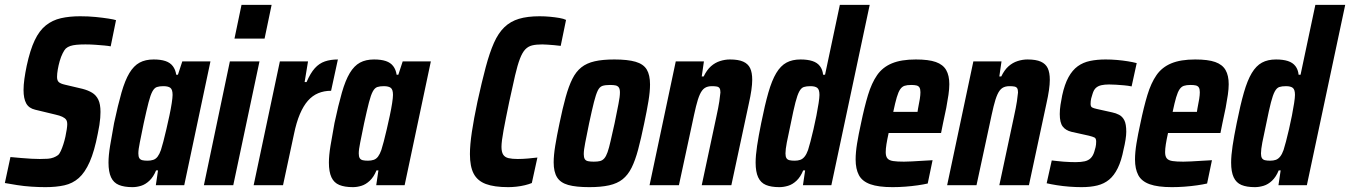

<svg xmlns="http://www.w3.org/2000/svg" viewBox="-34 -763 5562 791"><path d="M153 8Q126 8 95.5 6Q65 4 36.5 -0.5Q8 -5 -14 -9L9 -116Q32 -114 54 -112Q76 -110 96 -109Q116 -108 130 -108Q150 -108 163 -109Q176 -110 186.5 -114Q197 -118 205 -124Q211 -129 216.5 -141Q222 -153 227 -168.5Q232 -184 235.5 -200Q239 -216 241 -230Q243 -244 243 -251Q243 -264 238 -270.5Q233 -277 222.5 -282Q212 -287 194 -291L111 -311Q85 -317 74 -337Q63 -357 63 -392Q63 -413 66.5 -438Q70 -463 76 -492Q90 -557 109 -597Q128 -637 155 -658.5Q182 -680 217 -688Q252 -696 296 -696Q331 -696 360.5 -693Q390 -690 412.5 -686.5Q435 -683 444 -680L422 -572Q413 -574 396.5 -575.5Q380 -577 359.5 -578.5Q339 -580 318 -580Q296 -580 281 -578.5Q266 -577 255.5 -573.5Q245 -570 237 -563Q231 -557 224 -543Q217 -529 212 -511.5Q207 -494 204 -476.5Q201 -459 201 -446Q201 -431 208.5 -424.5Q216 -418 234 -414L306 -397Q329 -391 345.5 -381Q362 -371 371 -352.5Q380 -334 380 -302Q380 -291 379 -277.5Q378 -264 375.5 -248Q373 -232 369 -213Q355 -140 335.5 -96Q316 -52 290.5 -29.5Q265 -7 231 0.5Q197 8 153 8Z M512 8Q478 8 456 -1Q434 -10 423.5 -32.5Q413 -55 413 -93Q413 -122 419.5 -162Q426 -202 436 -256Q452 -331 466.5 -381.5Q481 -432 499 -462Q517 -492 541 -505Q565 -518 599 -518Q628 -518 647.5 -511.5Q667 -505 678 -490.5Q689 -476 692 -455H699L717 -510H833L725 0H608L617 -61H609Q598 -34 581.5 -18.5Q565 -3 547 2.5Q529 8 512 8ZM574 -101Q587 -101 597.5 -104.5Q608 -108 615.5 -118Q623 -128 629 -145Q633 -157 639 -180Q645 -203 651.5 -231Q658 -259 664 -287Q670 -315 673.5 -338Q677 -361 677 -372Q677 -394 668 -401Q659 -408 639 -408Q623 -408 612.5 -404.5Q602 -401 594 -386.5Q586 -372 578 -341Q570 -310 558 -255Q548 -205 542 -176Q536 -147 536 -131Q536 -118 540 -111.5Q544 -105 552.5 -103Q561 -101 574 -101Z M932 -604 961 -743H1085L1056 -604ZM806 0 913 -510H1035L927 0Z M1011 0 1119 -510H1235L1221 -425H1229Q1245 -462 1263 -482Q1281 -502 1304.5 -510Q1328 -518 1358 -518L1330 -389Q1301 -389 1277 -379Q1253 -369 1234.5 -348Q1216 -327 1201.5 -293Q1187 -259 1177 -210L1132 0Z M1420 8Q1386 8 1364 -1Q1342 -10 1331.5 -32.5Q1321 -55 1321 -93Q1321 -122 1327.5 -162Q1334 -202 1344 -256Q1360 -331 1374.5 -381.5Q1389 -432 1407 -462Q1425 -492 1449 -505Q1473 -518 1507 -518Q1536 -518 1555.5 -511.5Q1575 -505 1586 -490.5Q1597 -476 1600 -455H1607L1625 -510H1741L1633 0H1516L1525 -61H1517Q1506 -34 1489.5 -18.5Q1473 -3 1455 2.5Q1437 8 1420 8ZM1482 -101Q1495 -101 1505.5 -104.5Q1516 -108 1523.5 -118Q1531 -128 1537 -145Q1541 -157 1547 -180Q1553 -203 1559.5 -231Q1566 -259 1572 -287Q1578 -315 1581.5 -338Q1585 -361 1585 -372Q1585 -394 1576 -401Q1567 -408 1547 -408Q1531 -408 1520.5 -404.5Q1510 -401 1502 -386.5Q1494 -372 1486 -341Q1478 -310 1466 -255Q1456 -205 1450 -176Q1444 -147 1444 -131Q1444 -118 1448 -111.5Q1452 -105 1460.5 -103Q1469 -101 1482 -101Z M2060 8Q2002 8 1967.5 -5Q1933 -18 1917.5 -47.5Q1902 -77 1902 -128Q1902 -166 1910 -219.5Q1918 -273 1933 -344Q1951 -426 1967 -486Q1983 -546 2001 -586.5Q2019 -627 2044 -651Q2069 -675 2104 -685.5Q2139 -696 2189 -696Q2211 -696 2232 -694Q2253 -692 2270.5 -689Q2288 -686 2298 -681L2276 -574Q2262 -576 2248.5 -577Q2235 -578 2222.5 -579Q2210 -580 2200 -580Q2175 -580 2158.5 -576Q2142 -572 2130 -559.5Q2118 -547 2108 -521Q2098 -495 2088 -452Q2078 -409 2064 -344Q2049 -272 2040.5 -226Q2032 -180 2032 -158Q2032 -137 2039 -126Q2046 -115 2061 -111.5Q2076 -108 2099 -108Q2119 -108 2141.5 -110Q2164 -112 2180 -114L2157 -9Q2145 -4 2128.5 0Q2112 4 2094 6Q2076 8 2060 8Z M2394 8Q2339 8 2307 -1Q2275 -10 2261 -32.5Q2247 -55 2247 -94Q2247 -123 2253.5 -163Q2260 -203 2271 -255Q2284 -318 2296.5 -363Q2309 -408 2324 -438Q2339 -468 2361 -485.5Q2383 -503 2416 -510.5Q2449 -518 2497 -518Q2552 -518 2584.5 -508.5Q2617 -499 2630.5 -476.5Q2644 -454 2644 -415Q2644 -386 2637.5 -346.5Q2631 -307 2620 -255Q2607 -192 2595 -147Q2583 -102 2568 -72Q2553 -42 2531 -24.5Q2509 -7 2475.5 0.5Q2442 8 2394 8ZM2412 -97Q2428 -97 2438 -99.5Q2448 -102 2455.5 -110.5Q2463 -119 2469 -136Q2475 -153 2481.5 -182Q2488 -211 2498 -255Q2508 -305 2514 -335Q2520 -365 2520 -382Q2520 -396 2515.5 -402.5Q2511 -409 2502.5 -411Q2494 -413 2479 -413Q2459 -413 2447.5 -409Q2436 -405 2428.5 -389.5Q2421 -374 2413 -342.5Q2405 -311 2393 -255Q2383 -205 2377 -175Q2371 -145 2371 -128Q2371 -115 2375 -108Q2379 -101 2388.5 -99Q2398 -97 2412 -97Z M2642 0 2750 -510H2866L2857 -448H2865Q2878 -475 2895 -490Q2912 -505 2932.5 -511.5Q2953 -518 2973 -518Q3008 -518 3028 -509Q3048 -500 3056.5 -482Q3065 -464 3065 -434Q3065 -416 3061.5 -391.5Q3058 -367 3051 -336L2979 0H2857L2917 -281Q2926 -322 2929.5 -345.5Q2933 -369 2934 -382Q2934 -394 2930.5 -399.5Q2927 -405 2919 -406.5Q2911 -408 2899 -408Q2881 -408 2869.5 -400.5Q2858 -393 2849.5 -374.5Q2841 -356 2833.5 -325Q2826 -294 2816 -246L2763 0Z M3177 8Q3143 8 3121.5 -1Q3100 -10 3089.5 -32.5Q3079 -55 3079 -93Q3079 -122 3085 -162Q3091 -202 3102 -256Q3117 -331 3131.5 -381.5Q3146 -432 3164 -462Q3182 -492 3206 -505Q3230 -518 3264 -518Q3293 -518 3313 -511.5Q3333 -505 3344 -490.5Q3355 -476 3357 -455H3365L3426 -743H3549L3391 0H3274L3283 -61H3275Q3264 -34 3247.5 -18.5Q3231 -3 3212.5 2.5Q3194 8 3177 8ZM3240 -101Q3253 -101 3263 -104.5Q3273 -108 3281 -118Q3289 -128 3295 -145Q3299 -157 3305 -180Q3311 -203 3317.5 -231Q3324 -259 3329.5 -287Q3335 -315 3338.5 -338Q3342 -361 3342 -372Q3342 -394 3333 -401Q3324 -408 3305 -408Q3288 -408 3277.5 -404.5Q3267 -401 3259 -386.5Q3251 -372 3243 -341Q3235 -310 3224 -255Q3213 -205 3207.5 -176Q3202 -147 3202 -131Q3202 -118 3206 -111.5Q3210 -105 3218.5 -103Q3227 -101 3240 -101Z M3643 8Q3585 8 3551.5 -4Q3518 -16 3504.5 -41.5Q3491 -67 3491 -106Q3491 -135 3497 -172Q3503 -209 3513 -254Q3527 -322 3542 -371.5Q3557 -421 3579.5 -453.5Q3602 -486 3640.5 -502Q3679 -518 3739 -518Q3792 -518 3821.5 -507.5Q3851 -497 3864 -474.5Q3877 -452 3877 -416Q3877 -397 3873.5 -372.5Q3870 -348 3864.5 -319Q3859 -290 3851 -255L3843 -215H3627Q3621 -188 3618 -169Q3615 -150 3615 -136Q3615 -119 3622 -110.5Q3629 -102 3645.5 -99.5Q3662 -97 3690 -97Q3702 -97 3722 -98Q3742 -99 3764.5 -100.5Q3787 -102 3808 -103L3788 -7Q3771 -3 3746.5 0.5Q3722 4 3695.5 6Q3669 8 3643 8ZM3646 -302H3746L3748 -315Q3753 -339 3755.5 -355.5Q3758 -372 3758 -383Q3758 -396 3754 -402.5Q3750 -409 3741.5 -411Q3733 -413 3720 -413Q3703 -413 3692.5 -409.5Q3682 -406 3674.5 -395Q3667 -384 3660.5 -362Q3654 -340 3646 -302Z M3868 0 3976 -510H4092L4083 -448H4091Q4104 -475 4121 -490Q4138 -505 4158.5 -511.5Q4179 -518 4199 -518Q4234 -518 4254 -509Q4274 -500 4282.5 -482Q4291 -464 4291 -434Q4291 -416 4287.5 -391.5Q4284 -367 4277 -336L4205 0H4083L4143 -281Q4152 -322 4155.5 -345.5Q4159 -369 4160 -382Q4160 -394 4156.5 -399.5Q4153 -405 4145 -406.5Q4137 -408 4125 -408Q4107 -408 4095.5 -400.5Q4084 -393 4075.5 -374.5Q4067 -356 4059.5 -325Q4052 -294 4042 -246L3989 0Z M4422 8Q4398 8 4371.5 6Q4345 4 4320 0Q4295 -4 4278 -8L4299 -102Q4309 -101 4321.5 -99.5Q4334 -98 4347 -97Q4360 -96 4373.5 -95.5Q4387 -95 4397 -95Q4420 -95 4435 -98.5Q4450 -102 4459.5 -111.5Q4469 -121 4474 -137Q4477 -146 4479.5 -156.5Q4482 -167 4482 -180Q4482 -193 4475 -196.5Q4468 -200 4452 -204L4380 -220Q4356 -226 4344 -242Q4332 -258 4332 -293Q4332 -311 4335 -331Q4338 -351 4342 -370Q4352 -416 4368 -445Q4384 -474 4406 -490Q4428 -506 4457 -512Q4486 -518 4521 -518Q4544 -518 4567.5 -516Q4591 -514 4612.5 -510.5Q4634 -507 4649 -503L4628 -407Q4614 -410 4597 -411.5Q4580 -413 4564 -414Q4548 -415 4535 -415Q4517 -415 4503.5 -412Q4490 -409 4481 -401Q4472 -393 4467 -376Q4464 -368 4461.5 -357.5Q4459 -347 4459 -335Q4459 -324 4465 -320.5Q4471 -317 4485 -314L4548 -300Q4563 -297 4576.5 -290Q4590 -283 4598 -267.5Q4606 -252 4606 -220Q4606 -207 4603 -187.5Q4600 -168 4595 -148Q4586 -101 4571 -70.5Q4556 -40 4535.5 -23Q4515 -6 4487 1Q4459 8 4422 8Z M4794 8Q4736 8 4702.5 -4Q4669 -16 4655.5 -41.5Q4642 -67 4642 -106Q4642 -135 4648 -172Q4654 -209 4664 -254Q4678 -322 4693 -371.5Q4708 -421 4730.5 -453.5Q4753 -486 4791.5 -502Q4830 -518 4890 -518Q4943 -518 4972.5 -507.5Q5002 -497 5015 -474.5Q5028 -452 5028 -416Q5028 -397 5024.5 -372.5Q5021 -348 5015.5 -319Q5010 -290 5002 -255L4994 -215H4778Q4772 -188 4769 -169Q4766 -150 4766 -136Q4766 -119 4773 -110.5Q4780 -102 4796.5 -99.5Q4813 -97 4841 -97Q4853 -97 4873 -98Q4893 -99 4915.5 -100.5Q4938 -102 4959 -103L4939 -7Q4922 -3 4897.5 0.5Q4873 4 4846.5 6Q4820 8 4794 8ZM4797 -302H4897L4899 -315Q4904 -339 4906.5 -355.5Q4909 -372 4909 -383Q4909 -396 4905 -402.5Q4901 -409 4892.5 -411Q4884 -413 4871 -413Q4854 -413 4843.5 -409.5Q4833 -406 4825.5 -395Q4818 -384 4811.5 -362Q4805 -340 4797 -302Z M5136 8Q5102 8 5080.5 -1Q5059 -10 5048.5 -32.5Q5038 -55 5038 -93Q5038 -122 5044 -162Q5050 -202 5061 -256Q5076 -331 5090.5 -381.5Q5105 -432 5123 -462Q5141 -492 5165 -505Q5189 -518 5223 -518Q5252 -518 5272 -511.5Q5292 -505 5303 -490.5Q5314 -476 5316 -455H5324L5385 -743H5508L5350 0H5233L5242 -61H5234Q5223 -34 5206.5 -18.5Q5190 -3 5171.5 2.5Q5153 8 5136 8ZM5199 -101Q5212 -101 5222 -104.5Q5232 -108 5240 -118Q5248 -128 5254 -145Q5258 -157 5264 -180Q5270 -203 5276.5 -231Q5283 -259 5288.5 -287Q5294 -315 5297.5 -338Q5301 -361 5301 -372Q5301 -394 5292 -401Q5283 -408 5264 -408Q5247 -408 5236.5 -404.5Q5226 -401 5218 -386.5Q5210 -372 5202 -341Q5194 -310 5183 -255Q5172 -205 5166.5 -176Q5161 -147 5161 -131Q5161 -118 5165 -111.5Q5169 -105 5177.5 -103Q5186 -101 5199 -101Z"/></svg>

Font: Saira Condensed
Style: Bold Italic
Weight: 700
Width: 3
Italic angle: -12°
Designer: Hector Gatti with collaboration of the Omnibus-Type team
Foundry: Omnibus-Type
Version: Version 1.101